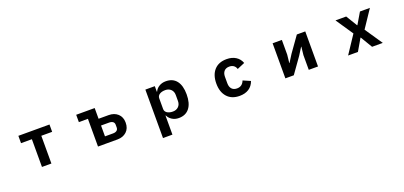

<svg xmlns="http://www.w3.org/2000/svg" viewBox="23 -1591 5954 2830"><g transform="rotate(-20 3000.0 -176.5)"><path d="M574 0H426V-435H256V-550H744V-435H574Z M1305 0V-435H1163V-550H1453V-382H1611Q1698 -382 1753.5 -331.5Q1809 -281 1809 -192Q1809 -102 1753.5 -51Q1698 0 1611 0ZM1579 -106Q1617 -106 1638.5 -122.5Q1660 -139 1660 -170V-212Q1660 -244 1638.5 -260Q1617 -276 1579 -276H1453V-106Z M2248 210V-550H2396V-463H2401Q2420 -507 2465.5 -535Q2511 -563 2571 -563Q2680 -563 2738 -489Q2796 -415 2796 -276Q2796 -137 2737.5 -62Q2679 13 2571 13Q2511 13 2466 -15.5Q2421 -44 2401 -88H2396V210ZM2642 -228V-322Q2642 -377 2608 -410Q2574 -443 2520 -443Q2464 -443 2430 -420.5Q2396 -398 2396 -359V-192Q2396 -153 2430 -130Q2464 -107 2520 -107Q2574 -107 2608 -140Q2642 -173 2642 -228Z M3261 -275Q3261 -409 3330 -486Q3399 -563 3525 -563Q3609 -563 3668 -525.5Q3727 -488 3751 -421L3631 -370Q3622 -404 3595 -425Q3568 -446 3525 -446Q3472 -446 3443.5 -414Q3415 -382 3415 -326V-224Q3415 -168 3443.5 -136Q3472 -104 3525 -104Q3609 -104 3640 -187L3755 -137Q3728 -62 3669 -24.5Q3610 13 3525 13Q3400 13 3330.5 -64.5Q3261 -142 3261 -275Z M4376 0H4244V-550H4389V-320L4375 -192H4379L4452 -308L4624 -550H4756V0H4611V-230L4625 -358H4621L4548 -242Z M5382 0H5228L5413 -279L5230 -550H5398L5505 -374H5510L5614 -550H5770L5586 -275L5772 0H5604L5494 -184H5489Z"/></g></svg>

Font: IBM Plex Sans JP
Style: Bold
Weight: 700
Designer: Mike Abbink; Paul van der Laan; Pieter van Rosmalen; Wujin Sim; Yejin Wi; Jinhee Kim; Boomi Park; Yona Kim; Kichan Ma
Foundry: Sandoll Inc.
Version: Version 1.001